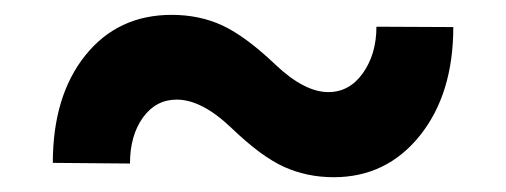

<svg xmlns="http://www.w3.org/2000/svg" viewBox="-20 -424 688 261"><path d="M596.2 -387.2Q596.2 -296.4 550.8 -239.7Q505.4 -183.1 433.6 -183.1Q397.5 -183.1 366.5 -197Q335.4 -210.9 294.9 -249.8Q254.4 -288.6 220.2 -288.6Q191.9 -288.6 174.3 -264.2Q156.7 -239.7 156.7 -201.7L51.8 -202.6Q51.8 -293.5 95.9 -348.6Q140.1 -403.8 213.4 -403.8Q251.5 -403.8 282.7 -389.2Q314 -374.5 353.8 -336.7Q393.6 -298.8 426.3 -298.8Q455.1 -298.8 473.4 -324.7Q491.7 -350.6 491.7 -387.7Z"/></svg>

Font: MAUL Bold
Style: Bold
Weight: 700
Designer: MAUL
Version: Version 1.0; 2020; ttfautohint (v1.8.3)